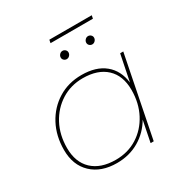

<svg xmlns="http://www.w3.org/2000/svg" viewBox="-178 -922 1027 1067"><g transform="rotate(-30 335.5 -388.0)"><path d="M269 3Q168 3 108.5 -53.5Q49 -110 49 -207Q49 -297 86.5 -367.5Q124 -438 190 -479Q256 -520 341 -520Q434 -520 489 -475Q544 -430 554 -349L588 -517H608L505 0H485L512 -135Q475 -71 412 -34Q349 3 269 3ZM272 -16Q350 -16 410.5 -54Q471 -92 506 -158.5Q541 -225 541 -309Q541 -401 487.5 -451Q434 -501 338 -501Q261 -501 200 -462.5Q139 -424 104 -358Q69 -292 69 -208Q69 -117 122.5 -66.5Q176 -16 272 -16ZM315 -637Q305 -637 297.5 -644Q290 -651 290 -661Q290 -672 298 -680.5Q306 -689 317 -689Q327 -689 334.5 -682Q342 -675 342 -665Q342 -654 334 -645.5Q326 -637 315 -637ZM479 -637Q469 -637 461.5 -644Q454 -651 454 -661Q454 -672 462 -680.5Q470 -689 481 -689Q491 -689 498.5 -682Q506 -675 506 -665Q506 -654 498 -645.5Q490 -637 479 -637ZM281 -759 285 -779H557L553 -759Z"/></g></svg>

Font: Montserrat Thin
Style: Italic
Weight: 100
Italic angle: -11.3°
Designer: Julieta Ulanovsky
Foundry: Julieta Ulanovsky
Version: Version 9.000; ttfautohint (v1.8.4.7-5d5b)